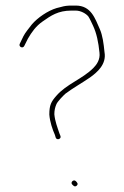

<svg xmlns="http://www.w3.org/2000/svg" viewBox="-20 -692 445 689"><path d="M240 -29C244 -25 248.9 -19.9 255.5 -26C262 -32 256.4 -37.6 252 -42C244 -50 230.6 -37 240 -29ZM67 -527 80 -553C93.7 -576.9 109.3 -598.7 133 -615C162.7 -635.9 188.5 -654 236 -654H252C269.6 -654 288.8 -643.2 297 -633C302.5 -624.7 309.1 -609.8 314 -599.5C326.7 -572.4 333.2 -540.6 337 -503C340 -478.7 327.4 -460.4 315 -448C274.8 -407.8 219.1 -390.8 182 -348C163.8 -327.2 157 -315.3 157 -281C159 -254.8 168.1 -228.1 177 -208L180 -198C184 -187.4 201 -193.3 197 -204L193 -214C186.2 -234.4 177.3 -256.8 175 -282C175 -296.3 177.9 -307.4 182 -317C185.3 -327 207.7 -349.6 215 -356C242.3 -376.5 273.9 -393.9 303 -414C328.9 -432.5 362.9 -461.4 355 -505C351.9 -536.1 348.3 -564.7 338 -588C321 -626.2 306.7 -672 252 -672H235.5C221.7 -672 210.7 -670.5 199 -667L183 -663C151.1 -653.4 114.5 -628.2 94 -604C84.3 -591.1 70.5 -575.1 64 -562L51 -535C45.7 -524.3 61.7 -516.3 67 -527Z"/></svg>

Font: HoneyBee
Style: BLn
Weight: 100
Foundry: Cannot Into Space Fonts
Version: Version 0.89